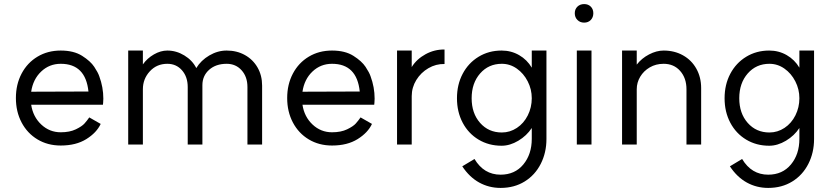

<svg xmlns="http://www.w3.org/2000/svg" viewBox="-20 -709 4092 942"><path d="M58 -228Q58 -295 86 -348Q114 -401 164 -431Q214 -461 278 -461Q342 -461 383 -435Q424 -409 442.5 -381Q461 -353 467 -335Q487 -281 487 -225Q487 -212 486 -204.5Q485 -197 485 -195H133Q142 -136 182.5 -98Q223 -60 278 -60Q322 -60 352 -74.5Q382 -89 394.5 -103Q407 -117 418 -133L474 -101Q454 -58 403.5 -26.5Q353 5 278 5Q214 5 164 -25Q114 -55 86 -108Q58 -161 58 -228ZM278 -396Q222 -396 182 -358Q142 -320 133 -259L414 -260Q400 -396 278 -396Z M1092 -396Q1039 -396 1006 -366.5Q973 -337 973 -291V0H901V-282Q901 -332 873 -364Q845 -396 801 -396Q749 -396 715 -359Q681 -322 681 -271V0H609V-461H681V-393Q702 -423 735 -442Q768 -461 801 -461Q845 -461 884.5 -437Q924 -413 943 -375Q966 -413 1007 -437Q1048 -461 1092 -461Q1142 -461 1181.5 -439Q1221 -417 1243.5 -378Q1266 -339 1266 -289V0H1194V-282Q1194 -332 1165.5 -364Q1137 -396 1092 -396Z M1389 -228Q1389 -295 1417 -348Q1445 -401 1495 -431Q1545 -461 1609 -461Q1673 -461 1714 -435Q1755 -409 1773.5 -381Q1792 -353 1798 -335Q1818 -281 1818 -225Q1818 -212 1817 -204.5Q1816 -197 1816 -195H1464Q1473 -136 1513.5 -98Q1554 -60 1609 -60Q1653 -60 1683 -74.5Q1713 -89 1725.5 -103Q1738 -117 1749 -133L1805 -101Q1785 -58 1734.5 -26.5Q1684 5 1609 5Q1545 5 1495 -25Q1445 -55 1417 -108Q1389 -161 1389 -228ZM1609 -396Q1553 -396 1513 -358Q1473 -320 1464 -259L1745 -260Q1731 -396 1609 -396Z M1928 -461H2000V-380Q2024 -419 2068 -443Q2112 -467 2161 -466V-395Q2119 -396 2082 -374.5Q2045 -353 2022.5 -316.5Q2000 -280 2000 -237V0H1928Z M2589 -227Q2589 -271 2569 -310Q2549 -349 2515.5 -372.5Q2482 -396 2442 -396Q2377 -396 2335.5 -348.5Q2294 -301 2294 -227Q2294 -153 2335.5 -106Q2377 -59 2442 -59Q2482 -59 2516 -81.5Q2550 -104 2569.5 -143Q2589 -182 2589 -227ZM2436 213Q2379 213 2331 186.5Q2283 160 2248 107L2308 71Q2354 148 2436 148Q2506 148 2547.5 98Q2589 48 2589 -28V-81Q2564 -43 2523 -18.5Q2482 6 2441 6Q2378 6 2328 -24Q2278 -54 2250 -107Q2222 -160 2222 -227Q2222 -294 2250 -347Q2278 -400 2328 -430.5Q2378 -461 2441 -461Q2488 -461 2527 -438.5Q2566 -416 2589 -377V-461H2661V-27Q2661 40 2633 95Q2605 150 2554 181.5Q2503 213 2436 213Z M2882 -461V0H2810V-461ZM2891 -644Q2891 -624 2878.5 -611Q2866 -598 2846 -598Q2826 -598 2813 -611Q2800 -624 2800 -644Q2800 -664 2813 -676.5Q2826 -689 2846 -689Q2866 -689 2878.5 -676.5Q2891 -664 2891 -644Z M3236 -396Q3198 -396 3168 -378.5Q3138 -361 3121 -332.5Q3104 -304 3104 -271V0H3032V-461H3104V-392Q3128 -423 3164.5 -442Q3201 -461 3236 -461Q3289 -461 3331 -437.5Q3373 -414 3396.5 -372Q3420 -330 3420 -277V0H3348V-271Q3348 -326 3317 -361Q3286 -396 3236 -396Z M3902 -227Q3902 -271 3882 -310Q3862 -349 3828.5 -372.5Q3795 -396 3755 -396Q3690 -396 3648.5 -348.5Q3607 -301 3607 -227Q3607 -153 3648.5 -106Q3690 -59 3755 -59Q3795 -59 3829 -81.5Q3863 -104 3882.5 -143Q3902 -182 3902 -227ZM3749 213Q3692 213 3644 186.5Q3596 160 3561 107L3621 71Q3667 148 3749 148Q3819 148 3860.5 98Q3902 48 3902 -28V-81Q3877 -43 3836 -18.5Q3795 6 3754 6Q3691 6 3641 -24Q3591 -54 3563 -107Q3535 -160 3535 -227Q3535 -294 3563 -347Q3591 -400 3641 -430.5Q3691 -461 3754 -461Q3801 -461 3840 -438.5Q3879 -416 3902 -377V-461H3974V-27Q3974 40 3946 95Q3918 150 3867 181.5Q3816 213 3749 213Z"/></svg>

Font: SUITE
Style: Regular
Weight: 400
Designer: Sun
Foundry: Sun
Version: Version 2.040